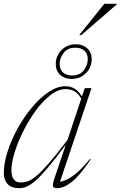

<svg xmlns="http://www.w3.org/2000/svg" viewBox="-22 -972 629 1002"><path d="M262 -41 321.5 -217Q266 -142 227.8 -96.8Q189.5 -51.5 162.8 -28.5Q136 -5.5 116.2 2.2Q96.5 10 78.5 10Q36.5 10 17.2 -12Q-2 -34 -2 -68.5Q-2 -120 17.5 -181Q37 -242 70.2 -302Q103.5 -362 145.2 -412Q187 -462 232 -492Q277 -522 319.5 -522Q375 -522 405.5 -468L420.5 -512H455.5L291 -23.5Q317 -26 355.8 -52Q394.5 -78 448 -143L451.5 -140.5Q396 -57.5 354 -23.8Q312 10 275.5 10Q258.5 10 254.8 1Q251 -8 262 -41ZM37.5 -83.5Q37.5 -54 49.2 -36.8Q61 -19.5 87 -19.5Q104 -19.5 122.5 -25.5Q141 -31.5 166.8 -52.8Q192.5 -74 232 -119Q271.5 -164 330.5 -242L402 -457Q385.5 -486 364.8 -496.5Q344 -507 321 -507Q282 -507 241.8 -476Q201.5 -445 165 -395.2Q128.5 -345.5 99.8 -288Q71 -230.5 54.2 -176.2Q37.5 -122 37.5 -83.5ZM374.5 -741Q410 -741 433.2 -719.8Q456.5 -698.5 456.5 -664Q456.5 -620.5 426.5 -590.2Q396.5 -560 351 -560Q315.5 -560 292.2 -581.2Q269 -602.5 269 -637Q269 -680.5 299 -710.8Q329 -741 374.5 -741ZM354 -578Q394.5 -578 415.2 -604.8Q436 -631.5 436 -663Q436 -692.5 418.2 -707.8Q400.5 -723 371.5 -723Q331 -723 310.2 -696.2Q289.5 -669.5 289.5 -638Q289.5 -609 307.2 -593.5Q325 -578 354 -578ZM391.5 -789 522.5 -952H587V-949L402.5 -789Z"/></svg>

Font: Newsreader 72pt ExtraLight
Style: Italic
Weight: 275
Italic angle: -17°
Designer: Hugues Gentile
Foundry: Production Type
Version: Version 1.003; ttfautohint (v1.8.3)